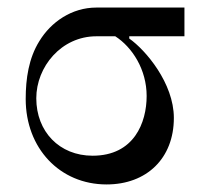

<svg xmlns="http://www.w3.org/2000/svg" viewBox="-20 -476 560 508"><path d="M48 -214C48 -84 138 12 262 12C368 12 440 -57 440 -164C440 -256 365 -344 322 -374V-380H468V-456H235C170 -456 115 -418 84 -367C56 -322 48 -268 48 -214ZM76 -216C76 -299 142 -380 235 -380H285C330 -351 368 -292 368 -222C368 -152 335 -64 225 -64C137 -64 76 -128 76 -216Z"/></svg>

Font: Old Standard
Style: Regular
Weight: 400
Designer: Alexey Kryukov <alexios@thessalonica.org.ru>
Version: Version 2.0